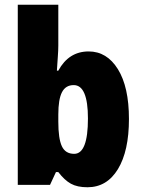

<svg xmlns="http://www.w3.org/2000/svg" viewBox="-20 -780 600 810"><path d="M226 -588Q226 -568 224 -541.5Q222 -515 220 -482H226Q270 -563 354 -563Q431 -563 477.5 -488Q524 -413 524 -278Q524 -143 477.5 -66.5Q431 10 349 10Q306 10 279 -5Q252 -20 226 -54H216L191 0H55V-760H226ZM291 -421Q257 -421 241.5 -391Q226 -361 226 -297V-267Q226 -195 241 -163Q256 -131 293 -131Q351 -131 351 -280Q351 -421 291 -421Z"/></svg>

Font: Noto Sans Gujarati Condensed Black
Style: Regular
Weight: 900
Width: 3
Designer: Jelle Bosma - Monotype Design Team, Universal Thirst
Foundry: Monotype Imaging Inc.
Version: Version 2.106; ttfautohint (v1.8.4.7-5d5b)